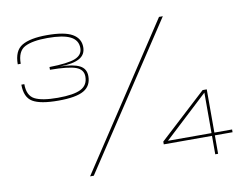

<svg xmlns="http://www.w3.org/2000/svg" viewBox="-75 -786 1155 892"><g transform="rotate(-10 503.0 -340.5)"><path d="M197.5 -372Q113 -372 76.8 -393.5Q40.5 -415 40.5 -475H54.5Q54.5 -421 88.5 -403.2Q122.5 -385.5 197.5 -385.5Q272.5 -385.5 306.2 -402.8Q340 -420 340 -460.5Q340 -494 305 -506.8Q270 -519.5 183.5 -520V-533Q271 -534.5 305.5 -548.5Q340 -562.5 340 -595Q340 -632.5 305.2 -650Q270.5 -667.5 197.5 -667.5Q126.5 -667.5 90.5 -649Q54.5 -630.5 54.5 -571H40.5Q40.5 -635 79.2 -658Q118 -681 197.5 -681Q279.5 -681 316.8 -659.5Q354 -638 354 -597Q354 -561 323.5 -544.5Q293 -528 232 -527Q294 -526 324 -510.8Q354 -495.5 354 -460Q354 -414 317.5 -393Q281 -372 197.5 -372ZM281 0 725 -674H743L298.5 0ZM871.5 0V-87H644V-100L865.5 -304H885V-100H968.5V-87H885V0ZM666 -100H871.5V-291Z"/></g></svg>

Font: Anybody ExtraExpanded Thin
Style: Regular
Weight: 100
Width: 8
Designer: Tyler Finck
Foundry: Etcetera Type Company
Version: Version 1.010; ttfautohint (v1.8.3) -l 8 -r 50 -G 200 -x 14 